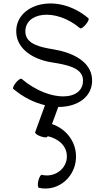

<svg xmlns="http://www.w3.org/2000/svg" viewBox="-20 -586 586 1097"><path d="M56 -78C114 -29 177 1 237 15L181 169C178 175 192 186 212 193C231 200 249 201 251 195L252 192C311 205 359 244 362 302C366 376 294 431 219 413C212 412 204 427 199 447C194 468 196 485 202 487C316 513 421 418 414 298C410 216 353 148 277 123L313 25C426 26 512 -36 506 -135C500 -236 393 -286 286 -304C212 -316 129 -333 125 -401C119 -515 294 -545 437 -425C442 -420 457 -430 470 -446C484 -462 490 -478 485 -482C302 -636 64 -561 73 -399C78 -303 173 -246 274 -230C355 -217 450 -201 454 -132C461 -7 267 2 104 -135C99 -140 84 -130 71 -114C58 -98 51 -82 56 -78Z"/></svg>

Font: Nupuram Light
Style: Regular
Weight: 300
Designer: Santhosh Thottingal (santhosh.thottingal@gmail.com)
Foundry: SMC
Version: Version 1.000